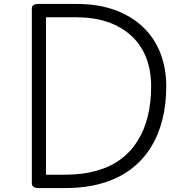

<svg xmlns="http://www.w3.org/2000/svg" viewBox="-20 -957 957 977"><path d="M178 0Q142 0 142 -24V-914Q142 -926 151 -931.5Q160 -937 178 -937H369Q479 -937 563.5 -906.5Q648 -876 707 -820Q766 -764 796 -687Q826 -610 826 -517Q826 -426 806 -347Q786 -268 745.5 -204Q705 -140 644 -94.5Q583 -49 499.5 -24.5Q416 0 310 0ZM214 -68H310Q400 -68 471 -88Q542 -108 594 -146.5Q646 -185 680.5 -240.5Q715 -296 732 -365.5Q749 -435 749 -517Q749 -600 723 -665.5Q697 -731 646.5 -776.5Q596 -822 526.5 -845.5Q457 -869 369 -869H214Z"/></svg>

Font: Playwrite US Modern Light
Style: Regular
Weight: 300
Designer: Veronika Burian, José Scaglione
Foundry: TypeTogether
Version: Version 1.003